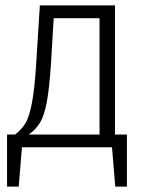

<svg xmlns="http://www.w3.org/2000/svg" viewBox="-20 -543 541 708"><path d="M448 -47V145H405L393 0H61L49 145H6V-47H36Q60 -66 73.5 -88Q87 -110 97 -159.5Q107 -209 113 -301L127 -523H404V-47ZM347 -476H178L168 -308Q162 -217 152.5 -166.5Q143 -116 127.5 -90.5Q112 -65 86 -47H347Z"/></svg>

Font: Fira Sans Condensed Light
Style: Regular
Weight: 300
Width: 3
Designer: bBox Type GmbH & Carrois Corporate GbR & Edenspiekermann AG
Foundry: bBox Type GmbH & Carrois Corporate GbR & Edenspiekermann AG
Version: Version 4.301